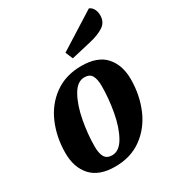

<svg xmlns="http://www.w3.org/2000/svg" viewBox="-189 -883 922 1013"><g transform="rotate(-30 272.0 -376.5)"><path d="M515 -339Q515 -244 480.5 -162Q446 -80 378 -30Q310 20 214 20Q117 20 69 -32.5Q21 -85 21 -173Q21 -268 55.5 -349.5Q90 -431 158.5 -480.5Q227 -530 323 -530Q421 -530 468 -478Q515 -426 515 -339ZM172 -125Q172 -84 185 -62Q198 -40 230 -40Q274 -40 304.5 -94.5Q335 -149 349.5 -229Q364 -309 364 -385Q364 -426 351.5 -448Q339 -470 307 -470Q263 -470 232.5 -415.5Q202 -361 187 -280.5Q172 -200 172 -125ZM544 -712Q544 -670 511.5 -648.5Q479 -627 422 -614L305 -587L286 -632L510 -773Q527 -766 535.5 -749Q544 -732 544 -712Z"/></g></svg>

Font: Sansita
Style: Bold Italic
Weight: 700
Italic angle: -11°
Designer: Pablo Cosgaya
Foundry: Omnibus-Type
Version: Version 1.006